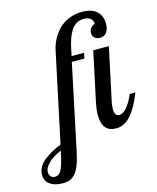

<svg xmlns="http://www.w3.org/2000/svg" viewBox="-326 -846 978 1194"><g transform="rotate(-15 163.0 -249.5)"><path d="M386.2 -564Q363.3 -564 350.6 -576.7Q337.9 -589.4 337.9 -607.9Q337.9 -624.5 348.9 -638.7Q359.9 -652.8 376 -655.8Q375.5 -681.6 358.6 -692.9Q341.8 -704.1 316.9 -704.1Q290.5 -704.1 269.8 -691.9Q249 -679.7 234.9 -657Q220.7 -634.3 211.4 -608.2Q202.1 -582 194.8 -547.9L185.1 -500H265.1L257.8 -464.8H176.8L62 80.1Q51.3 132.8 37.8 166.7Q24.4 200.7 7.3 218.8Q-9.8 236.8 -28.1 243.4Q-46.4 250 -71.8 250Q-121.6 250 -152.8 228.5Q-184.1 207 -184.1 166Q-184.1 140.1 -171.4 117.2Q-158.7 94.2 -135 75.4Q-111.3 56.6 -85 42.2Q-58.6 27.8 -23.9 13.2L98.1 -561Q105.5 -595.2 121.8 -627Q138.2 -658.7 164.3 -686.8Q190.4 -714.8 230 -731.9Q269.5 -749 316.9 -749Q380.4 -749 412.1 -719.7Q443.8 -690.4 443.8 -640.1Q443.8 -605.5 429 -584.7Q414.1 -564 386.2 -564ZM324.2 -500H424.8L352.1 -160.2Q347.2 -139.6 347.2 -115.2Q347.2 -69.8 377.9 -69.8Q401.9 -69.8 426.5 -98.6Q451.2 -127.4 473.1 -179.2H509.8Q491.2 -131.3 470.9 -96.2Q450.7 -61 433.3 -41.7Q416 -22.5 397.2 -11.2Q378.4 0 365 2.9Q351.6 5.9 335.9 5.9Q247.1 5.9 247.1 -105Q247.1 -136.2 255.9 -179.2ZM-108.9 198.2Q-82 198.2 -67.1 169.7Q-52.2 141.1 -39.1 82L-32.2 49.8Q-86.4 73.7 -115.7 102.8Q-145 131.8 -145 160.2Q-145 176.8 -135 187.5Q-125 198.2 -108.9 198.2Z"/></g></svg>

Font: Lobster Two
Style: Italic
Weight: 400
Designer: Pablo Impallari
Foundry: Pablo Impallari. www.impallari.com
Version: Version 1.006